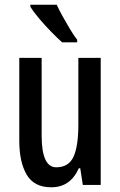

<svg xmlns="http://www.w3.org/2000/svg" viewBox="-20 -786 511 816"><path d="M408 -540V0H332L321 -71H315Q279 10 198 10Q125 10 93.5 -43.5Q62 -97 62 -188V-540H157V-210Q157 -75 219 -75Q272 -75 292.5 -120Q313 -165 313 -256V-540ZM221 -766Q231 -744 246.5 -716Q262 -688 278 -661.5Q294 -635 308 -617V-606H244Q225 -623 198 -650.5Q171 -678 146.5 -707Q122 -736 109 -757V-766Z"/></svg>

Font: Noto Sans Gujarati UI ExtraCondensed Medium
Style: Regular
Weight: 500
Width: 2
Designer: Jelle Bosma - Monotype Design Team, Universal Thirst
Foundry: Monotype Imaging Inc.
Version: Version 2.106; ttfautohint (v1.8.4.7-5d5b)